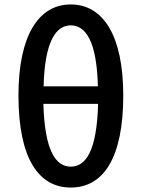

<svg xmlns="http://www.w3.org/2000/svg" viewBox="-20 -830 637 863"><path d="M421 -363C415 -149 365 -81 298 -81C232 -81 181 -149 175 -363ZM176 -442C181 -645 232 -716 298 -716C365 -716 415 -645 420 -442ZM298 -810C154 -810 63 -671 63 -401C63 -117 154 13 298 13C443 13 534 -117 534 -401C534 -671 443 -810 298 -810Z"/></svg>

Font: Noto Sans Japanese Medium
Style: Regular
Weight: 500
Designer: Ryoko NISHIZUKA (kana & ideographs); Paul D. Hunt (Latin, Greek & Cyrillic); Wenlong ZHANG (bopomofo); Sandoll Communica
Foundry: Adobe Systems Incorporated
Version: Version 1.000;PS 1;hotconv 1.0.78;makeotf.lib2.5.61930